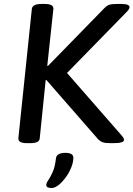

<svg xmlns="http://www.w3.org/2000/svg" viewBox="-20 -722 675 971"><path d="M116 2Q70 2 73 -24L141 -677Q144 -702 190 -702H205Q252 -702 250 -677L219 -389H223L507 -680Q520 -694 533 -698Q546 -702 574 -702H593Q635 -702 635 -686Q635 -682 632 -676Q629 -670 619 -660L319 -353L595 -37Q603 -28 605 -23Q607 -18 607 -14Q607 2 553 2H538Q512 2 499.5 -2.5Q487 -7 476 -18L215 -317H211L181 -23Q180 -10 168.5 -4Q157 2 131 2ZM240 229Q232 229 223 226Q214 223 214 214Q214 204 224 189.5Q234 175 246 149Q258 123 263 79Q266 51 311 51Q351 51 351 76Q351 98 340.5 124.5Q330 151 312.5 175Q295 199 276 214Q257 229 240 229Z"/></svg>

Font: Asap Semi Expanded Semi Expanded Medium
Style: Italic
Weight: 500
Width: 6
Italic angle: -6°
Designer: Pablo Cosgaya
Foundry: Omnibus-Type
Version: Version 3.001; ttfautohint (v1.8.4.7-5d5b)